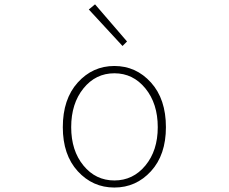

<svg xmlns="http://www.w3.org/2000/svg" viewBox="-20 -840 1040 873"><path d="M265.6 -261.7Q265.6 -389.6 333.5 -464.8Q401.4 -540 500 -540Q598.6 -540 666.5 -464.8Q734.4 -389.6 734.4 -261.7Q734.4 -135.7 666.5 -61.5Q598.6 12.7 500 12.7Q401.4 12.7 333.5 -61.5Q265.6 -135.7 265.6 -261.7ZM697.3 -261.7Q697.3 -369.1 641.1 -438Q585 -506.8 500 -506.8Q415 -506.8 359.4 -438Q303.7 -369.1 303.7 -261.7Q303.7 -155.3 359.4 -87.4Q415 -19.5 500 -19.5Q585 -19.5 641.1 -87.4Q697.3 -155.3 697.3 -261.7ZM537.1 -630.9 383.8 -796.9 412.1 -820.3 557.6 -651.4Z"/></svg>

Font: Gen Shin Gothic Monospace ExtraLight
Style: Regular
Weight: 200
Designer: [Source Han Sans]
Ryoko NISHIZUKA  (kana & ideographs); Paul D. Hunt (Latin, Greek & Cyrillic); Wenlong ZHANG  (bopomofo
Version: Version 1.002.20150607